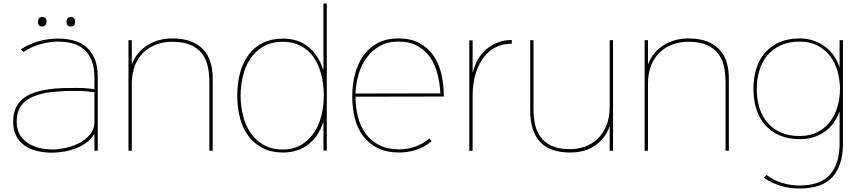

<svg xmlns="http://www.w3.org/2000/svg" viewBox="-20 -859 4913 1094"><path d="M408 -735Q408 -723 402 -715.5Q396 -708 384 -708Q359 -708 359 -735Q359 -762 384 -762Q408 -762 408 -735ZM245 -735Q245 -723 238.5 -715.5Q232 -708 220 -708Q196 -708 196 -735Q196 -762 220 -762Q245 -762 245 -735ZM537 -421V0H518V-94H516Q501 -68 474.5 -48Q448 -28 415.5 -15Q383 -2 347 4.5Q311 11 276 11Q230 11 189.5 1Q149 -9 119 -30.5Q89 -52 72 -85.5Q55 -119 55 -167Q55 -214 71.5 -247Q88 -280 116.5 -301Q145 -322 181.5 -333.5Q218 -345 258.5 -350.5Q299 -356 340.5 -357Q382 -358 419 -358Q444 -358 472.5 -356Q501 -354 521 -350L518 -353V-417Q518 -477 501.5 -516.5Q485 -556 456.5 -579.5Q428 -603 390.5 -612.5Q353 -622 310 -622Q264 -622 211.5 -607.5Q159 -593 114 -563L99 -578Q151 -611 203.5 -625Q256 -639 310 -639Q357 -639 398.5 -628.5Q440 -618 470.5 -592.5Q501 -567 519 -525Q537 -483 537 -421ZM521 -333Q513 -334 500.5 -335.5Q488 -337 474.5 -338.5Q461 -340 448.5 -340.5Q436 -341 428 -341Q407 -341 382 -341Q357 -341 330 -339Q302 -337 274 -334.5Q246 -332 220 -325Q191 -318 165 -307Q139 -296 119 -277.5Q99 -259 87 -232Q75 -205 75 -167Q75 -116 97.5 -84.5Q120 -53 152 -36Q184 -19 218.5 -13Q253 -7 277 -7Q306 -7 347.5 -15Q389 -23 427 -41.5Q465 -60 491.5 -91Q518 -122 518 -168V-330Z M1192 -412V0H1173V-390Q1173 -438 1164 -480Q1155 -522 1131 -553.5Q1107 -585 1066 -603Q1025 -621 961 -621Q914 -621 872 -606Q830 -591 798.5 -561Q767 -531 749 -486Q731 -441 731 -381V0H712V-630H731V-496H733Q746 -530 769 -557Q792 -584 822 -602.5Q852 -621 887.5 -630.5Q923 -640 961 -640Q1025 -640 1069 -622.5Q1113 -605 1140.5 -574.5Q1168 -544 1180 -502.5Q1192 -461 1192 -412Z M1842 -1H1823V-161H1821Q1796 -83 1737 -36.5Q1678 10 1592 10Q1528 10 1479.5 -14Q1431 -38 1398 -80.5Q1365 -123 1348.5 -182.5Q1332 -242 1332 -314Q1332 -387 1348.5 -446.5Q1365 -506 1398 -549Q1431 -592 1479.5 -615.5Q1528 -639 1593 -639Q1678 -639 1736 -592.5Q1794 -546 1821 -463H1823V-839H1842ZM1825 -314Q1825 -381 1810 -437Q1795 -493 1766 -534Q1737 -575 1693 -598Q1649 -621 1592 -621Q1527 -621 1481.5 -594.5Q1436 -568 1407 -525Q1378 -482 1364.5 -427Q1351 -372 1351 -314Q1351 -255 1365 -199.5Q1379 -144 1408 -101.5Q1437 -59 1483 -33Q1529 -7 1593 -7Q1649 -7 1692.5 -31.5Q1736 -56 1765.5 -97.5Q1795 -139 1810 -195Q1825 -251 1825 -314Z M2509 -309 2003 -308 2006 -305Q2006 -245 2020 -191.5Q2034 -138 2064 -97Q2094 -56 2141 -32Q2188 -8 2254 -8Q2302 -8 2346 -23.5Q2390 -39 2426 -70L2440 -55Q2401 -22 2353.5 -6Q2306 10 2255 10Q2183 10 2132 -15.5Q2081 -41 2048.5 -84.5Q2016 -128 2001.5 -186Q1987 -244 1987 -309Q1987 -372 2001.5 -431.5Q2016 -491 2047.5 -537.5Q2079 -584 2129 -612Q2179 -640 2250 -640Q2323 -640 2372.5 -612Q2422 -584 2452.5 -538Q2483 -492 2496 -432Q2509 -372 2509 -309ZM2492 -327 2489 -330Q2486 -386 2472.5 -438.5Q2459 -491 2431 -532Q2403 -573 2358.5 -597.5Q2314 -622 2250 -622Q2188 -622 2143.5 -596.5Q2099 -571 2069 -530Q2039 -489 2023.5 -436.5Q2008 -384 2006 -329L2003 -326Z M2896 -610H2893Q2851 -610 2811.5 -593Q2772 -576 2741.5 -539Q2711 -502 2692 -445.5Q2673 -389 2673 -310V0H2654V-629H2673V-449H2675Q2685 -491 2705.5 -524.5Q2726 -558 2755 -581.5Q2784 -605 2819 -618Q2854 -631 2893 -631H2896Z M3473 0H3454V-135H3452Q3428 -70 3371 -30Q3314 10 3228 10Q3114 10 3057.5 -50.5Q3001 -111 3001 -229V-630H3020V-235Q3020 -191 3028.5 -150.5Q3037 -110 3060 -78.5Q3083 -47 3123.5 -28Q3164 -9 3228 -9Q3273 -9 3314 -24Q3355 -39 3386 -69Q3417 -99 3435.5 -144Q3454 -189 3454 -249V-630H3473Z M4133 -412V0H4114V-390Q4114 -438 4105 -480Q4096 -522 4072 -553.5Q4048 -585 4007 -603Q3966 -621 3902 -621Q3855 -621 3813 -606Q3771 -591 3739.5 -561Q3708 -531 3690 -486Q3672 -441 3672 -381V0H3653V-630H3672V-496H3674Q3687 -530 3710 -557Q3733 -584 3763 -602.5Q3793 -621 3828.5 -630.5Q3864 -640 3902 -640Q3966 -640 4010 -622.5Q4054 -605 4081.5 -574.5Q4109 -544 4121 -502.5Q4133 -461 4133 -412Z M4783 -630V-41Q4783 84 4723.5 149.5Q4664 215 4534 215Q4478 215 4427 199.5Q4376 184 4332 154L4348 138Q4385 167 4434.5 182.5Q4484 198 4534 198Q4654 198 4709 136Q4764 74 4764 -43V-221H4762Q4751 -189 4731 -160.5Q4711 -132 4682.5 -111Q4654 -90 4618 -78Q4582 -66 4538 -66Q4472 -66 4422.5 -87.5Q4373 -109 4339.5 -147Q4306 -185 4289.5 -237.5Q4273 -290 4273 -352Q4273 -414 4289 -466.5Q4305 -519 4338 -557.5Q4371 -596 4420.5 -618Q4470 -640 4537 -640Q4580 -640 4617 -627Q4654 -614 4683 -592Q4712 -570 4732 -540.5Q4752 -511 4762 -479H4764V-630ZM4766 -352Q4766 -403 4752.5 -452Q4739 -501 4710.5 -538.5Q4682 -576 4639 -599Q4596 -622 4537 -622Q4475 -622 4429 -601Q4383 -580 4352.5 -543.5Q4322 -507 4307 -458Q4292 -409 4292 -352Q4292 -294 4307 -245Q4322 -196 4353 -160Q4384 -124 4429.5 -104Q4475 -84 4537 -84Q4595 -84 4638.5 -106.5Q4682 -129 4710 -166Q4738 -203 4752 -251.5Q4766 -300 4766 -352Z"/></svg>

Font: TypoPRO Sinkin Sans
Style: 100 Thin
Weight: 100
Designer: Keith Bates
Foundry: K-Type
Version: Sinkin Sans (version 1.0)  by Keith Bates   •   © 2014   www